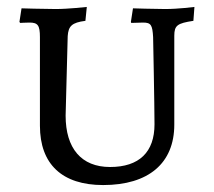

<svg xmlns="http://www.w3.org/2000/svg" viewBox="-20 -524 615 553"><path d="M277 9C408 9 482 -54 482 -165V-421C482 -451 491 -457 537 -464L540 -504C540 -504 493 -498 456 -498C425 -498 363 -500 363 -500L357 -461L358 -458L392 -459C415 -459 419 -452 421 -417C421 -417 425 -219 425 -166C425 -86 381 -43 297 -43C214 -43 169 -97 169 -191L175 -420C177 -449 187 -459 226 -464L230 -504C230 -504 176 -498 141 -498C106 -498 42 -500 42 -500L36 -461L38 -458C38 -458 56 -459 65 -459C89 -459 95 -451 95 -417V-162C95 -51 159 9 277 9Z"/></svg>

Font: Alegreya SC
Style: Regular
Weight: 400
Designer: Juan Pablo del Peral
Foundry: Huerta Tipografica
Version: Version 2.007;PS 002.007;hotconv 1.0.88;makeotf.lib2.5.64775